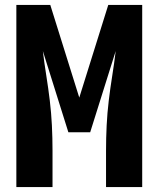

<svg xmlns="http://www.w3.org/2000/svg" viewBox="-20 -755 640 775"><path d="M46 0V-735H183L300 -361L417 -735H554V0H408V-147Q408 -198 410.5 -248.5Q413 -299 419 -349Q425 -399 433 -449Q441 -499 447 -549L344 -221H256L153 -549Q159 -499 167 -449Q175 -399 181 -349Q187 -299 189.5 -248.5Q192 -198 192 -147V0Z"/></svg>

Font: Iosevka Curly Heavy Extended
Style: Regular
Weight: 900
Width: 7
Monospace: yes
Designer: Belleve Invis
Foundry: Belleve Invis
Version: Version 11.1.0; ttfautohint (v1.8.3)